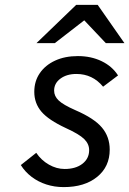

<svg xmlns="http://www.w3.org/2000/svg" viewBox="-20 -752 528 784"><path d="M240 12Q202.5 12 169.2 1.2Q136 -9.5 109.2 -29.8Q82.5 -50 65 -78L128 -128Q148.5 -97.5 179.8 -79.8Q211 -62 244 -62Q289 -62 316.5 -83.2Q344 -104.5 344 -139Q344 -164.5 323.5 -184.5Q303 -204.5 249 -229Q178 -262 149 -296.2Q120 -330.5 120 -377Q120 -420.5 142.5 -453.2Q165 -486 205 -504.5Q245 -523 298 -523Q352 -523 395 -502.2Q438 -481.5 462 -444L401 -398Q358 -450 292 -450Q252.5 -450 226.8 -431Q201 -412 201 -382Q201 -359.5 219.5 -341.8Q238 -324 288 -302Q364.5 -269 396.2 -231.2Q428 -193.5 428 -141Q428 -71.5 376.8 -29.8Q325.5 12 240 12ZM129 -576 291 -732H379L488 -576H412L324 -669L204 -576Z"/></svg>

Font: Overpass
Style: Italic
Weight: 400
Italic angle: -10°
Designer: Delve Withrington, Dave Bailey, Thomas Jockin
Foundry: Delve Fonts LLC
Version: Version 4.000